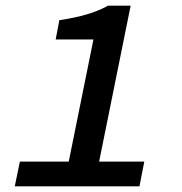

<svg xmlns="http://www.w3.org/2000/svg" viewBox="-20 -656 640 676"><path d="M32 0 50 -87H222L309 -517H176L189 -585Q299 -601 360 -636H440L329 -87H488L471 0Z"/></svg>

Font: TypoPRO Source Code Pro
Style: Italic
Weight: 600
Italic angle: -11°
Monospace: yes
Designer: Paul D. Hunt, Teo Tuominen
Foundry: Adobe Systems Incorporated
Version: Version 1.030;PS 1.0;hotconv 1.0.84;makeotf.lib2.5.63406